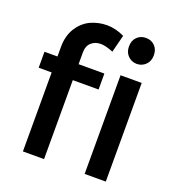

<svg xmlns="http://www.w3.org/2000/svg" viewBox="-136 -864 896 973"><g transform="rotate(20 312.0 -377.0)"><path d="M231 -629C244 -641 261 -647 282 -647C300 -647 322 -641 349 -630L373 -724C342 -739 311 -747 279 -747C247 -747 217 -740 189 -727C161 -713 139 -692 122 -665C105 -637 96 -603 96 -564V-512H26V-426H96V0H210V-426H349V-512H210V-575C210 -599 217 -617 231 -629ZM429 -532V0H543V-532ZM534 -735C521 -748 505 -754 486 -754C467 -754 451 -748 438 -735C425 -722 419 -705 419 -684C419 -664 425 -647 438 -634C451 -621 467 -614 486 -614C505 -614 521 -621 534 -634C547 -647 553 -664 553 -684C553 -705 547 -722 534 -735Z"/></g></svg>

Font: Argentum Sans
Style: Regular
Weight: 400
Designer: Julieta Ulanovsky
Foundry: Julieta Ulanovsky
Version: Version 5.001;March 29, 2019;FontCreator 11.5.0.2425 64-bit